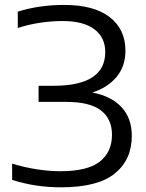

<svg xmlns="http://www.w3.org/2000/svg" viewBox="-20 -770 607 799"><path d="M234 9.5Q126 9.5 30.5 -21.5V-89Q79.5 -74 131.2 -65.8Q183 -57.5 231.5 -57.5Q344 -57.5 395 -97.2Q446 -137 446 -209Q446 -275 400 -310.5Q354 -346 255 -346H140.5V-413H202Q418 -413 418 -553.5Q418 -614 372.8 -648.2Q327.5 -682.5 240.5 -682.5Q195.5 -682.5 147.8 -675.5Q100 -668.5 54 -653.5V-721.5Q143.5 -749.5 247 -749.5Q371 -749.5 436.5 -698.8Q502 -648 502 -559Q502 -493.5 464.5 -449.2Q427 -405 364 -385Q443 -370 485.8 -324Q528.5 -278 528.5 -204.5Q528.5 -105.5 457.8 -48Q387 9.5 234 9.5Z"/></svg>

Font: Encode Sans Expanded Expanded
Style: Regular
Weight: 400
Width: 7
Designer: Multiple Designers
Foundry: Impallari Type
Version: Version 3.000; ttfautohint (v1.8.3) -l 8 -r 50 -G 200 -x 14 